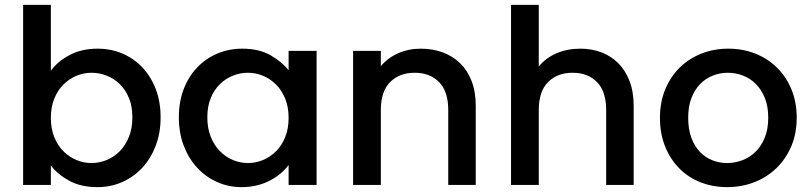

<svg xmlns="http://www.w3.org/2000/svg" viewBox="-20 -760 3332 789"><path d="M189 -469Q216 -507 265.5 -533.5Q315 -560 381 -560Q436 -560 483 -540Q530 -520 565 -483Q600 -446 620 -394Q640 -342 640 -278Q640 -214 620 -161.5Q600 -109 565 -71Q530 -33 482.5 -12Q435 9 381 9Q312 9 264 -17.5Q216 -44 189 -80V0H75V-740H189ZM524 -278Q524 -323 510 -357Q496 -391 472.5 -414Q449 -437 418.5 -449Q388 -461 356 -461Q324 -461 294 -448.5Q264 -436 240.5 -412.5Q217 -389 203 -354.5Q189 -320 189 -276Q189 -231 203 -196.5Q217 -162 240.5 -138.5Q264 -115 294 -102.5Q324 -90 356 -90Q388 -90 418.5 -102.5Q449 -115 472.5 -139Q496 -163 510 -198Q524 -233 524 -278Z M715 -278Q715 -342 735 -394Q755 -446 790.5 -483Q826 -520 873.5 -540Q921 -560 975 -560Q1045 -560 1092.5 -532.5Q1140 -505 1166 -471V-551H1281V0H1166V-82Q1153 -64 1134 -48Q1115 -32 1091 -19Q1067 -6 1037 1.5Q1007 9 973 9Q919 9 872 -12Q825 -33 790 -71Q755 -109 735 -161.5Q715 -214 715 -278ZM1166 -276Q1166 -320 1152 -354.5Q1138 -389 1114.5 -412.5Q1091 -436 1061 -448.5Q1031 -461 999 -461Q967 -461 937 -449Q907 -437 883.5 -414Q860 -391 846 -357Q832 -323 832 -278Q832 -233 846 -198Q860 -163 883.5 -139Q907 -115 937 -102.5Q967 -90 999 -90Q1031 -90 1061 -102.5Q1091 -115 1114.5 -138.5Q1138 -162 1152 -196.5Q1166 -231 1166 -276Z M1822 -308Q1822 -384 1784.5 -422.5Q1747 -461 1684 -461Q1621 -461 1583 -422.5Q1545 -384 1545 -308V0H1431V-551H1545V-488Q1573 -522 1616 -541Q1659 -560 1709 -560Q1757 -560 1798.5 -545Q1840 -530 1870.5 -500.5Q1901 -471 1918 -427Q1935 -383 1935 -325V0H1822Z M2080 -740H2194V-487Q2223 -522 2267 -541Q2311 -560 2365 -560Q2411 -560 2451 -545Q2491 -530 2520.5 -500.5Q2550 -471 2567 -427Q2584 -383 2584 -325V0H2471V-308Q2471 -384 2433.5 -422.5Q2396 -461 2333 -461Q2270 -461 2232 -422.5Q2194 -384 2194 -308V0H2080Z M3254 -276Q3254 -211 3231.5 -158.5Q3209 -106 3170 -68.5Q3131 -31 3079 -11Q3027 9 2968 9Q2909 9 2858.5 -11Q2808 -31 2771 -68.5Q2734 -106 2713 -158.5Q2692 -211 2692 -276Q2692 -341 2714 -393.5Q2736 -446 2774 -483Q2812 -520 2863 -540Q2914 -560 2973 -560Q3032 -560 3083 -540Q3134 -520 3172 -483Q3210 -446 3232 -393.5Q3254 -341 3254 -276ZM2808 -276Q2808 -229 2821 -194Q2834 -159 2856 -136Q2878 -113 2907 -101.5Q2936 -90 2968 -90Q3000 -90 3030.5 -101.5Q3061 -113 3084.5 -136Q3108 -159 3122.5 -194Q3137 -229 3137 -276Q3137 -323 3123 -357.5Q3109 -392 3086 -415Q3063 -438 3033 -449.5Q3003 -461 2971 -461Q2939 -461 2909.5 -449.5Q2880 -438 2857.5 -415Q2835 -392 2821.5 -357.5Q2808 -323 2808 -276Z"/></svg>

Font: SVN-Poppins Medium
Style: Regular
Weight: 500
Designer: Ninad Kale (Devanagari), Jonny Pinhorn (Latin)
Foundry: Indian Type Foundry
Version: Version 3.002 2017; ttfautohint (v1.8.3)